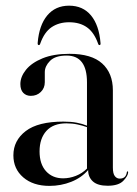

<svg xmlns="http://www.w3.org/2000/svg" viewBox="-20 -630 472 660"><path d="M26 -96Q26 -147 68.5 -179.5Q111 -212 198 -212Q224.5 -212 244 -208.2Q263.5 -204.5 279 -198V-347Q279 -439 209 -439Q170 -439 152 -420.8Q134 -402.5 134 -382V-347.5Q134 -327 120.2 -313.8Q106.5 -300.5 86 -300.5Q70 -300.5 60 -310.8Q50 -321 50 -341Q50 -366 69.2 -390Q88.5 -414 126.2 -429.5Q164 -445 219 -445Q294.5 -445 331.2 -411.8Q368 -378.5 368 -319.5V-54Q368 -33 374.8 -24.5Q381.5 -16 391.5 -16Q413 -16 416 -38Q416.5 -41 418.5 -41Q420.5 -41 420.5 -38Q420.5 -26 404.2 -8.8Q388 8.5 350 8.5Q316 8.5 299.5 -6.2Q283 -21 283 -45.5Q260 -19 224.8 -5Q189.5 9 150 9Q94 9 60 -20.2Q26 -49.5 26 -96ZM116 -109.5Q116 -66 138.2 -41.5Q160.5 -17 197 -17Q219 -17 240.8 -25.5Q262.5 -34 279 -50.5V-193Q263.5 -198.5 246 -202.2Q228.5 -206 208 -206Q163 -206 139.5 -180Q116 -154 116 -109.5ZM217.5 -553.5Q183 -553.5 157.8 -536.8Q132.5 -520 118.5 -480.5Q117 -475 113.5 -475Q109 -475 109.5 -482.5Q114.5 -543.5 142.5 -577Q170.5 -610.5 217.5 -610.5Q265 -610.5 292.8 -577Q320.5 -543.5 325.5 -482.5Q326.5 -475 322 -475Q318.5 -475 317 -480.5Q303.5 -518.5 279 -536Q254.5 -553.5 217.5 -553.5Z"/></svg>

Font: Fraunces144ptRegular
Style: Regular
Weight: 400
Version: Version 1.000;[0bf87f6ff]